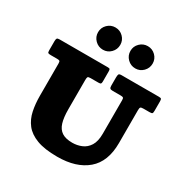

<svg xmlns="http://www.w3.org/2000/svg" viewBox="-229 -1227 1393 1438"><g transform="rotate(30 467.5 -508.5)"><path d="M638 -845Q677.5 -845 705.5 -873.2Q733.5 -901.5 733.5 -941.5Q733.5 -981 705.5 -1009Q677.5 -1037 637.5 -1037Q598 -1037 569.8 -1009Q541.5 -981 541.5 -941.5Q541.5 -901.5 569.8 -873.2Q598 -845 638 -845ZM358 -845Q397.5 -845 425.5 -873.2Q453.5 -901.5 453.5 -941.5Q453.5 -981 425.5 -1009Q397.5 -1037 357.5 -1037Q318 -1037 289.8 -1009Q261.5 -981 261.5 -941.5Q261.5 -901.5 289.8 -873.2Q318 -845 358 -845ZM645.5 -615Q661.5 -615 667 -610.8Q672.5 -606.5 672.5 -589.5V-300Q672.5 -234 648.8 -196.2Q625 -158.5 587.2 -142.8Q549.5 -127 507.5 -127Q450.5 -127 417.8 -148.2Q385 -169.5 371.2 -214.2Q357.5 -259 357.5 -330V-582Q357.5 -602.5 361.5 -608.8Q365.5 -615 385.5 -615H453Q469 -615 473.2 -619.8Q477.5 -624.5 477.5 -639.5V-726Q477.5 -740.5 474 -745.2Q470.5 -750 456.5 -750H39.5Q22 -750 17.2 -743.5Q12.5 -737 12.5 -718.5V-640.5Q12.5 -622 18.2 -618.5Q24 -615 42.5 -615H95.5Q112 -615 117.2 -611Q122.5 -607 122.5 -589.5V-310Q122.5 -241.5 135 -181.5Q147.5 -121.5 182.8 -76.2Q218 -31 285.2 -5.5Q352.5 20 462.5 20Q626 20 719.2 -59.5Q812.5 -139 812.5 -300V-584.5Q812.5 -605 818.2 -610Q824 -615 843.5 -615H894Q913 -615 917.8 -619.8Q922.5 -624.5 922.5 -642.5V-723Q922.5 -740 918.5 -745Q914.5 -750 898.5 -750H575.5Q555.5 -750 551.5 -742Q547.5 -734 547.5 -713.5V-643.5Q547.5 -626.5 553.5 -620.8Q559.5 -615 577.5 -615Z"/></g></svg>

Font: Besley Black
Style: Regular
Weight: 900
Designer: Owen Earl
Foundry: indestructible type*
Version: Version 2.001